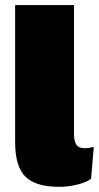

<svg xmlns="http://www.w3.org/2000/svg" viewBox="-20 -720 386 750"><path d="M269 -700.2V-199.2Q269 -168.5 278.3 -154.8Q287.6 -141.1 310.1 -141.1Q327.6 -141.1 346.2 -146L335.9 -22Q317.9 -7.8 282.2 1Q246.6 9.8 211.9 9.8Q118.7 9.8 78.9 -30.3Q39.1 -70.3 39.1 -164.1V-700.2Z"/></svg>

Font: Work Sans Black
Style: Regular
Weight: 900
Designer: Wei Huang
Foundry: Wei Huang
Version: Version 2.012